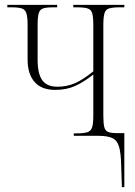

<svg xmlns="http://www.w3.org/2000/svg" viewBox="-20 -556 553 786"><path d="M476 121Q475 71 467.5 45Q460 19 440.5 9.5Q421 0 383 0H282V-10H292Q322 -10 337 -14.5Q352 -19 357 -34.5Q362 -50 362 -84V-251Q323 -220 287.5 -204Q252 -188 206 -188Q150 -188 121.5 -220.5Q93 -253 93 -312V-453Q93 -486 88 -501.5Q83 -517 69 -521.5Q55 -526 27 -526H10V-536H214V-526H198Q170 -526 156.5 -521.5Q143 -517 138.5 -501.5Q134 -486 134 -454V-312Q134 -254 153 -227.5Q172 -201 215 -201Q253 -201 286 -215Q319 -229 362 -264V-452Q362 -486 357.5 -501.5Q353 -517 338.5 -521.5Q324 -526 294 -526H280V-536H489V-526H470Q441 -526 426.5 -521.5Q412 -517 407.5 -501Q403 -485 403 -451V-84Q403 -51 407 -35.5Q411 -20 423.5 -15.5Q436 -11 460 -11H489V210H479Z"/></svg>

Font: Noto Serif Display Condensed ExtraLight
Style: Regular
Weight: 200
Width: 3
Designer: Monotype Design Team
Foundry: Monotype Imaging Inc.
Version: Version 2.009